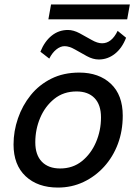

<svg xmlns="http://www.w3.org/2000/svg" viewBox="-20 -836 615 865"><path d="M337 -509Q426 -509 479.5 -458.5Q533 -408 533 -315Q533 -246 511 -187.5Q489 -129 449 -85Q409 -41 356 -16Q303 9 241 9Q150 9 95.5 -42Q41 -93 41 -185Q41 -245 61 -303Q81 -361 118.5 -407.5Q156 -454 211 -481.5Q266 -509 337 -509ZM251 -77Q308 -77 349 -110Q390 -143 412.5 -195.5Q435 -248 435 -307Q435 -364 406 -394Q377 -424 325 -424Q266 -424 224.5 -390.5Q183 -357 161 -305Q139 -253 139 -195Q139 -138 168.5 -107.5Q198 -77 251 -77ZM198 -749 210 -816H565L553 -749ZM425 -568Q399 -568 371.5 -583Q344 -598 318 -613Q292 -628 271 -628Q252 -628 233.5 -613Q215 -598 202 -572L162 -603Q181 -650 213 -675.5Q245 -701 286 -701Q311 -701 339 -686Q367 -671 393 -656Q419 -641 440 -641Q483 -641 510 -697L548 -666Q530 -619 497.5 -593.5Q465 -568 425 -568Z"/></svg>

Font: Livvic Medium
Style: Italic
Weight: 500
Italic angle: -10°
Designer: Jacques Le Bailly, Baron von Fonthausen
Version: Version 1.001; ttfautohint (v1.8.2)